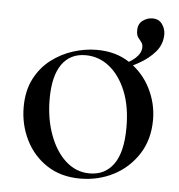

<svg xmlns="http://www.w3.org/2000/svg" viewBox="-44 -556 569 610"><g transform="rotate(5 241.0 -250.5)"><path d="M233 13Q172 13 127.5 -16Q83 -45 59 -93.5Q35 -142 35 -198Q35 -250 54.5 -288Q74 -326 106 -350.5Q138 -375 176 -387Q214 -399 251 -399Q313 -399 357 -369Q401 -339 424.5 -292Q448 -245 448 -193Q448 -130 418 -83.5Q388 -37 339.5 -12Q291 13 233 13ZM262 -6Q311 -6 338.5 -44.5Q366 -83 366 -162Q366 -229 346 -277.5Q326 -326 292.5 -352.5Q259 -379 217 -379Q168 -379 141.5 -341.5Q115 -304 115 -231Q115 -168 134 -116.5Q153 -65 186 -35.5Q219 -6 262 -6ZM324 -339 320 -353Q394 -382 394 -420Q394 -430 389 -436Q384 -442 378.5 -449.5Q373 -457 373 -472Q373 -493 387.5 -503.5Q402 -514 418 -514Q439 -514 449.5 -499Q460 -484 460 -467Q460 -435 439.5 -411Q419 -387 387.5 -369.5Q356 -352 324 -339Z"/></g></svg>

Font: Cormorant Garamond Light Medium
Style: Regular
Weight: 500
Version: Version 4.001